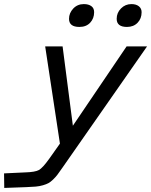

<svg xmlns="http://www.w3.org/2000/svg" viewBox="-103 -694 746 948"><path d="M289.1 -561Q237.8 -561 237.8 -601.1Q237.8 -629.4 258.5 -651.6Q279.3 -673.8 311 -673.8Q334 -673.8 347.9 -663.8Q361.8 -653.8 361.8 -633.8Q361.8 -603 342.3 -582Q322.8 -561 289.1 -561ZM523.9 -561Q473.1 -561 473.1 -601.1Q473.1 -630.9 494.4 -652.3Q515.6 -673.8 545.9 -673.8Q568.8 -673.8 582.5 -663.1Q596.2 -652.3 596.2 -633.8Q596.2 -602.1 576.2 -581.5Q556.2 -561 523.9 -561ZM206.1 132.8Q190.4 155.3 181.2 167.7Q171.9 180.2 159.2 192.4Q146.5 204.6 136.2 210.2Q126 215.8 109.1 220.7Q92.3 225.6 73.5 227.3Q54.7 229 25.9 230L-82 233.9L-83 162.1L21 157.2Q70.8 155.8 89.4 145.3Q107.9 134.8 140.1 89.8L192.9 15.1L120.1 -464.8H206.1L256.8 -73.2L522 -464.8H623Z"/></svg>

Font: IntelOne Mono
Style: Italic
Weight: 400
Italic angle: -16°
Designer: Fred Shallcrass
Foundry: Frere-Jones Type LLC
Version: Version 1.200;hotconv 1.1.0;makeotfexe 2.6.0;FJTRelease1.2